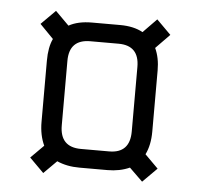

<svg xmlns="http://www.w3.org/2000/svg" viewBox="-42 -622 585 563"><g transform="rotate(5 251.0 -340.0)"><path d="M105 -101 63 -143 101 -181Q87 -211 87 -250V-430Q87 -470 99 -495L59 -536L101 -578L141 -538Q168 -553 209 -553H292Q332 -553 359 -538L399 -579L441 -537L400 -495Q413 -467 413 -430V-250Q413 -210 399 -182L438 -143L396 -101L357 -139Q328 -126 292 -126H209Q172 -126 143 -139ZM292 -498H209Q147 -498 147 -435V-245Q147 -181 209 -181H292Q353 -181 353 -245V-435Q353 -498 292 -498Z"/></g></svg>

Font: Strong
Style: Regular
Weight: 400
Designer: Roman Shchyukin (Gaslight Type Foundry)
Foundry: Cyreal (www.cyreal.org)
Version: Version 1.001